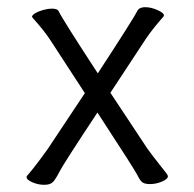

<svg xmlns="http://www.w3.org/2000/svg" viewBox="-20 -503 540 534"><path d="M103 11Q120 11 127.5 3Q135 -5 146 -26.5Q157 -48 251 -190Q356 -29 361.5 -17Q367 -5 373.5 2Q380 9 397 9Q414 9 430.5 2Q447 -5 447 -13Q447 -17 431 -36Q400 -75 389 -91L287 -245L387 -397Q407 -426 434 -456L436 -460Q436 -467 418 -475Q400 -483 384 -483Q370 -483 364 -476Q350 -449 252 -299Q154 -449 143 -472Q140 -479 124 -479Q114 -479 101 -475.5Q88 -472 78.5 -466.5Q69 -461 69 -456L72 -452Q101 -420 119 -393L216 -244L113 -89Q78 -40 57 -16Q54 -14 54 -10Q54 -3 70 4Q86 11 103 11Z"/></svg>

Font: LXGW WenKai Mono TC
Style: Regular
Weight: 400
Designer: LXGW / Fontworks Inc.
Foundry: LXGW / Fontworks Inc.
Version: Version 1.330